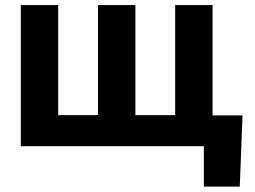

<svg xmlns="http://www.w3.org/2000/svg" viewBox="-20 -565 987 742"><path d="M917.3 -119 906.6 156.2H767.8V0H707V-119ZM60.4 -545.5H204.9V-120H358.7V-545.5H503.2V-120H657V-545.5H801.5V0H60.4Z"/></svg>

Font: InterMG
Style: Bold
Weight: 700
Designer: Rasmus Andersson
Foundry: rsms
Version: Version 3.019;December 26, 2023;FontCreator 15.0.0.2955 64-b